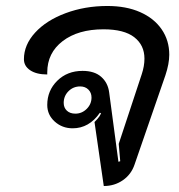

<svg xmlns="http://www.w3.org/2000/svg" viewBox="-20 -613 597 642"><path d="M296 -205Q298 -207 305.5 -215Q313 -223 318 -234L314 -236Q278 -184 223 -184Q188 -184 163 -206.5Q138 -229 138 -262Q138 -310 171.5 -343Q205 -376 256 -376Q296 -376 318.5 -356Q341 -336 345 -304L376 -72L382 -74L377 -132L454 -365Q463 -392 463 -417Q463 -462 429 -488.5Q395 -515 326 -515Q241 -515 189.5 -475.5Q138 -436 138 -371V-364Q102 -364 81 -378Q60 -392 60 -415Q60 -463 97.5 -504Q135 -545 199.5 -569Q264 -593 339 -593Q402 -593 448.5 -572.5Q495 -552 520.5 -515Q546 -478 546 -430Q546 -400 533 -361L430 -63Q419 -30 391 -10.5Q363 9 327 9ZM286 -287Q286 -303 275.5 -313.5Q265 -324 248 -324Q225 -324 209 -308Q193 -292 193 -269Q193 -253 203.5 -243Q214 -233 232 -233Q254 -233 270 -249Q286 -265 286 -287Z"/></svg>

Font: K2D
Style: Italic
Weight: 400
Italic angle: -10°
Designer: Katatrad Aksorn Co.,Ltd.
Foundry: Cadson Demak Co.,Ltd.
Version: Version 1.000; ttfautohint (v1.6)